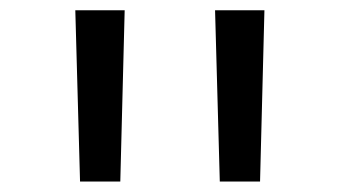

<svg xmlns="http://www.w3.org/2000/svg" viewBox="-20 -750 660 373"><path d="M135.5 -397.3 126.3 -730H222.2L213.7 -397.3ZM407 -397.3 397.8 -730H493.7L485.2 -397.3Z"/></svg>

Font: Monaspace Krypton Var
Style: Regular
Weight: 400
Designer: Riley Cran and the Lettermatic Team
Version: Version 1.101 (Monaspace Krypton Var)